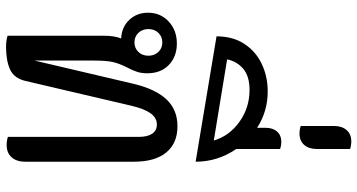

<svg xmlns="http://www.w3.org/2000/svg" viewBox="-293 -879 1180 634"><g transform="rotate(90 297.0 -562.0)"><path d="M514 -414V-55Q514 -27 499.5 -10.5Q485 6 459 6Q445 6 432 2V-430Q432 -459 421.5 -474.5Q411 -490 391 -490Q369 -490 354 -469Q339 -448 329 -405L247 -55Q238 -18 209 -5Q180 8 135 8Q113 8 98 3V-315Q98 -350 107 -372Q69 -374 45.5 -399Q22 -424 22 -461Q22 -502 51 -529Q80 -556 124 -556Q167 -556 194.5 -529.5Q222 -503 222 -458Q222 -440 217.5 -425.5Q213 -411 201 -388Q189 -364 184.5 -343Q180 -322 180 -283V-86L257 -414Q274 -485 308 -521.5Q342 -558 397 -558Q453 -558 483.5 -521Q514 -484 514 -414ZM164 -462Q164 -482 151.5 -495Q139 -508 120 -508Q101 -508 88.5 -495Q76 -482 76 -462Q76 -442 88.5 -429Q101 -416 120 -416Q139 -416 151.5 -429Q164 -442 164 -462Z M514 -618 100 -687Q100 -741 125 -779Q150 -817 191.5 -836.5Q233 -856 282 -856Q348 -856 402 -821V-849Q402 -873 414.5 -887Q427 -901 449 -901Q460 -901 472 -897V-752Q514 -691 514 -618ZM444 -678Q429 -729 382.5 -762.5Q336 -796 277 -796Q232 -796 207.5 -775.5Q183 -755 176 -722Z M396 -965V-1075Q396 -1101 409.5 -1116.5Q423 -1132 447 -1132Q460 -1132 472 -1128V-1018Q472 -992 458.5 -976.5Q445 -961 421 -961Q408 -961 396 -965Z"/></g></svg>

Font: Thasadith
Style: Bold
Weight: 700
Designer: Cadson Demak Co.,Ltd.
Foundry: Cadson Demak Co.,Ltd.
Version: Version 1.000; ttfautohint (v1.6)